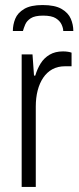

<svg xmlns="http://www.w3.org/2000/svg" viewBox="-20 -742 313 762"><path d="M66 0V-526H109L115 -442H120Q128 -469 141.5 -490.5Q155 -512 177 -525Q199 -538 230 -538Q241 -538 250 -536.5Q259 -535 264 -533V-479H238Q209 -479 187.5 -467Q166 -455 151.5 -433.5Q137 -412 129.5 -383Q122 -354 122 -319V0ZM149 -722Q198 -722 224.5 -706.5Q251 -691 261 -667.5Q271 -644 271 -619H231Q231 -630 224.5 -644.5Q218 -659 201.5 -669.5Q185 -680 151 -680Q118 -680 102 -669.5Q86 -659 80 -644.5Q74 -630 71 -619H31Q31 -644 40.5 -667.5Q50 -691 76 -706.5Q102 -722 149 -722Z"/></svg>

Font: Archivo SemiCondensed ExtraLight
Style: Regular
Weight: 250
Width: 4
Designer: Hector Gatti
Foundry: Omnibus-Type
Version: Version 2.001